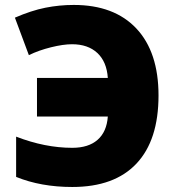

<svg xmlns="http://www.w3.org/2000/svg" viewBox="-20 -743 710 773"><path d="M270 -564.9Q234.9 -564.9 185.5 -552.7Q136.2 -540.5 96.2 -521L40 -671.9Q106.4 -700.7 162.6 -711.9Q218.8 -723.1 276.9 -723.1Q439.9 -723.1 529.1 -628.2Q618.2 -533.2 618.2 -358.9Q618.2 -178.7 529.5 -84.5Q440.9 9.8 271 9.8Q144.5 9.8 44.9 -30.8V-192.9Q161.1 -147.9 271 -147.9Q336.4 -147.9 373 -180.2Q409.7 -212.4 414.1 -273.9H128.9V-429.2H414.1Q409.7 -494.6 371.8 -529.8Q334 -564.9 270 -564.9Z"/></svg>

Font: OpenSansExtrabold
Style: Regular
Weight: 800
Foundry: Ascender Corporation
Version: Version 1.10